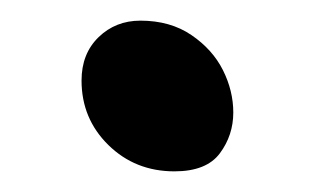

<svg xmlns="http://www.w3.org/2000/svg" viewBox="-20 -359 321 186"><path d="M149 -193Q111 -193 85 -218.5Q59 -244 59 -281Q59 -307 75.5 -323Q92 -339 116 -339Q145 -339 165.5 -325Q186 -311 196 -291Q206 -271 206 -250Q206 -228 193 -210.5Q180 -193 149 -193Z"/></svg>

Font: Shantell Sans Light
Style: Regular
Weight: 400
Version: Version 1.011;[c5ecc13dd]